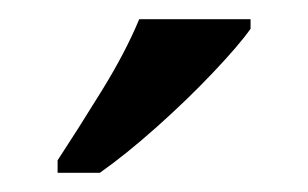

<svg xmlns="http://www.w3.org/2000/svg" viewBox="-20 -786 321 200"><path d="M40 -619Q61 -651 86 -691.5Q111 -732 125 -766H241V-756Q229 -739 202 -710.5Q175 -682 143 -653.5Q111 -625 84 -606H40Z"/></svg>

Font: Noto Serif Bengali SemiCondensed Medium
Style: Regular
Weight: 500
Width: 4
Designer: Juan Bruce, Universal Thirst, Indian Type Foundry and the Monotype Design Team.
Foundry: Monotype Imaging Inc.
Version: Version 2.003; ttfautohint (v1.8.4.7-5d5b)